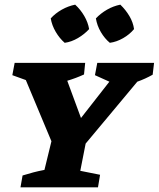

<svg xmlns="http://www.w3.org/2000/svg" viewBox="-20 -805 682 825"><path d="M68 0 77 -51Q103 -59 124 -64.5Q145 -70 171 -75L201 -198L91 -461L33 -482L43 -535H346L341 -485Q306 -469 269 -458L328 -298L450 -454L388 -482L398 -535H642L636 -484Q604 -466 570 -454L348 -188L325 -71L410 -54L401 0ZM303 -785Q326 -764 342 -736.5Q358 -709 363 -680Q343 -658 315 -641.5Q287 -625 258 -621Q236 -640 219.5 -668Q203 -696 198 -726Q218 -748 245.5 -763.5Q273 -779 303 -785ZM497 -785Q520 -763 536 -736Q552 -709 556 -680Q537 -657 509 -641Q481 -625 452 -621Q430 -639 413.5 -667Q397 -695 392 -726Q413 -748 440 -763.5Q467 -779 497 -785Z"/></svg>

Font: Piazzolla SC
Style: Bold Italic
Weight: 700
Italic angle: -11.3°
Designer: Juan Pablo del Peral
Foundry: Huerta Tipografica
Version: Version 1.330